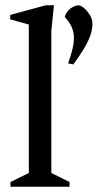

<svg xmlns="http://www.w3.org/2000/svg" viewBox="-20 -713 373 733"><path d="M20 0V-18.1L90 -52.6V-619.4L19 -639.1V-656L154.9 -693H185.9L176 -595.1V-52.6L245.5 -18.1V0ZM260 -467.1 240 -471Q251 -502 256.6 -525.5Q262.2 -549 262.2 -571Q262.2 -590 253.7 -609.5Q245.3 -628.9 227.3 -647.9Q230.7 -661.4 239.5 -671.4Q248.3 -681.4 259.4 -687Q270.5 -692.7 278.9 -692.7Q288.1 -692.7 300.5 -682.5Q312.9 -672.2 322.9 -655.9Q332.9 -639.6 332.9 -621.6Q332.9 -600.6 324.7 -577.1Q316.4 -553.6 300.2 -526.8Q284 -500 260 -467.1Z"/></svg>

Font: Ancizar Serif Light
Style: Regular
Weight: 300
Designer: Cesar Puertas, Viviana Monsalve, Julian Moncada, Julian Prieto, Jose Castro, Felipe Aragon, Mariel Hernandez, Sara Alarc
Version: Version 8.100